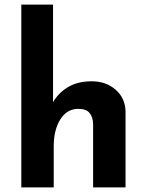

<svg xmlns="http://www.w3.org/2000/svg" viewBox="-20 -809 634 829"><path d="M72 0V-789H209V-349L208 -366Q231 -407 273 -432.5Q315 -458 376 -458Q438 -458 479.5 -421.5Q521 -385 522 -327V0H382V-275Q381 -304 366.5 -321.5Q352 -339 318 -339Q269 -339 240.5 -293.5Q212 -248 212 -178V0Z"/></svg>

Font: Reem Kufi
Style: Regular
Weight: 400
Designer: Khaled Hosny
Version: Version 1.6